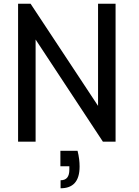

<svg xmlns="http://www.w3.org/2000/svg" viewBox="-20 -760 745 1030"><path d="M396 49H304V132H352V150C352 187 338 207 305 207V250C371 250 407 214 407 133C407 109 404 80 396 49ZM77 0H171V-548L532 0H600V-740H506V-192L144 -740H77Z"/></svg>

Font: Malmofest
Style: Regular
Weight: 400
Designer: Jonny Pinhorn (Poppins), Kolossal
Version: Version 1.004;Glyphs 3.1.2 (3151)